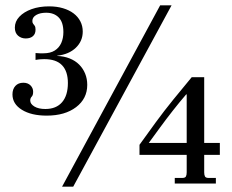

<svg xmlns="http://www.w3.org/2000/svg" viewBox="-20 -692 873 724"><path d="M156 -256Q98 -256 62.5 -278Q27 -300 27 -336Q27 -356 38 -368Q49 -380 68 -380Q85 -380 95 -370Q105 -360 105 -346Q105 -333 99.5 -327.5Q94 -322 94 -313Q94 -300 109.5 -290.5Q125 -281 151 -281Q192 -281 214 -306.5Q236 -332 236 -379Q236 -423 214 -446Q192 -469 147 -469Q142 -469 133.5 -468.5Q125 -468 114 -466V-492Q122 -491 130 -491Q138 -491 144 -491Q170 -491 186.5 -501.5Q203 -512 211 -530Q219 -548 219 -571Q219 -608 201.5 -626Q184 -644 154 -644Q131 -644 116.5 -635.5Q102 -627 102 -613Q102 -606 105 -602.5Q108 -599 111 -594.5Q114 -590 114 -580Q114 -564 104 -555.5Q94 -547 77 -547Q60 -547 48 -557.5Q36 -568 36 -588Q36 -611 53 -629Q70 -647 99 -657.5Q128 -668 165 -668Q194 -668 217.5 -661Q241 -654 257.5 -641.5Q274 -629 283 -611.5Q292 -594 292 -573Q292 -537 266 -512Q240 -487 196 -482V-481Q222 -480 243 -471.5Q264 -463 278.5 -448.5Q293 -434 301 -414.5Q309 -395 309 -372Q309 -320 267 -288Q225 -256 156 -256ZM214 12 584 -672H627L256 12ZM639 0V-21H667Q678 -21 681 -26.5Q684 -32 684 -42V-108H506V-146Q536 -188 567.5 -231Q599 -274 633.5 -316.5Q668 -359 703 -401H750V-153H809V-108H750V-42Q750 -32 753 -26.5Q756 -21 767 -21H794V0ZM541 -153H684V-336H682Q657 -307 631.5 -274.5Q606 -242 583 -210.5Q560 -179 541 -153Z"/></svg>

Font: Frank Ruhl Libre
Style: Regular
Weight: 400
Designer: Yanek Iontef
Foundry: Fontef
Version: Version 6.004